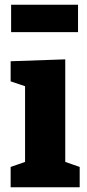

<svg xmlns="http://www.w3.org/2000/svg" viewBox="-20 -792 368 812"><path d="M256 -97 245 -111 317 -86V0H25V-86L97 -111L86 -97V-434L96 -424L25 -448V-533L256 -541ZM310 -772V-656H27V-772Z"/></svg>

Font: Bitter Thin ExtraBold
Style: Regular
Weight: 800
Version: Version 3.020